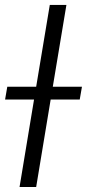

<svg xmlns="http://www.w3.org/2000/svg" viewBox="-27 -747 347 767"><path d="M300.4 -400.6H183.9L238.3 -727.3H171.9L117.5 -400.6H2.1L-6.7 -349.4H109L51.1 0H117.5L175.4 -349.4H291.5Z"/></svg>

Font: TID UI Light
Style: Italic
Weight: 300
Italic angle: -9.39999°
Designer: The TID Project Authors
Foundry: Bakken & Bæck
Version: Version 1.001;hotconv 1.0.109;makeotfexe 2.5.65596